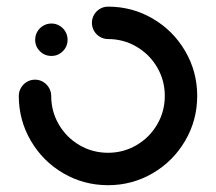

<svg xmlns="http://www.w3.org/2000/svg" viewBox="-20 -541 635 564"><path d="M83.3 -424.1Q83.3 -437 89.6 -448Q95.9 -458.9 107 -465.4Q118.1 -471.9 131.1 -471.9Q144.1 -471.9 155 -465.4Q165.9 -458.9 172.2 -448Q178.5 -437 178.5 -424.1Q178.5 -404.4 164.6 -390.6Q150.7 -376.7 131.1 -376.7Q111.1 -376.7 97.2 -390.6Q83.3 -404.4 83.3 -424.1ZM250 -474.1Q250 -486.7 256.3 -497.6Q262.6 -508.5 273.5 -515Q284.4 -521.5 297.4 -521.5Q368.5 -521.5 428.7 -486.3Q488.9 -451.1 524.1 -390.7Q559.3 -330.4 559.3 -259.3Q559.3 -188.1 524.1 -127.8Q488.9 -67.4 428.7 -32.2Q368.5 3 297.4 3Q225.9 3 165.7 -32.2Q105.6 -67.4 70.4 -127.8Q35.2 -188.1 35.2 -259.3Q35.2 -272.2 41.7 -283.1Q48.1 -294.1 59.1 -300.6Q70 -307 83 -307Q95.6 -307 106.5 -300.6Q117.4 -294.1 123.9 -283.1Q130.4 -272.2 130.4 -259.3Q130.4 -213.7 152.8 -175.4Q175.2 -137 213.5 -114.6Q251.9 -92.2 297.4 -92.2Q342.6 -92.2 380.9 -114.6Q419.3 -137 441.7 -175.4Q464.1 -213.7 464.1 -259.3Q464.1 -304.8 441.7 -343.1Q419.3 -381.5 380.9 -403.9Q342.6 -426.3 297.4 -426.3Q284.4 -426.3 273.5 -432.8Q262.6 -439.3 256.3 -450.2Q250 -461.1 250 -474.1Z"/></svg>

Font: 26F Galaxy Sans Extra Bold
Style: Regular
Weight: 800
Designer: C₂₉H₂₅N₃O₅
Version: Version 1.100